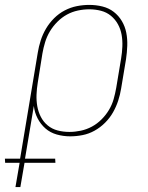

<svg xmlns="http://www.w3.org/2000/svg" viewBox="-83 -548 603 783"><path d="M-20 215 -3 116H-62L-63 99H-1L71 -333Q75 -358 83 -383Q91 -408 104.5 -431Q118 -454 137.5 -473.5Q157 -493 181 -505.5Q205 -518 230.5 -523Q256 -528 281 -528Q309 -528 335 -521.5Q361 -515 381 -499.5Q401 -484 414 -462Q427 -440 432 -414.5Q437 -389 436 -361.5Q435 -334 431 -307L411 -187Q407 -162 399 -137.5Q391 -113 378 -90Q365 -67 345.5 -47.5Q326 -28 302.5 -15Q279 -2 253.5 3Q228 8 203 8Q175 8 148.5 0.5Q122 -7 102.5 -24Q83 -41 70.5 -65Q58 -89 55 -116L19 99H142L143 116H17L0 215ZM200 -10Q223 -10 246.5 -15Q270 -20 291.5 -31.5Q313 -43 331 -61Q349 -79 361.5 -100Q374 -121 380.5 -144Q387 -167 391 -190L411 -310Q415 -334 416 -358.5Q417 -383 413 -406Q409 -429 398 -449Q387 -469 369.5 -483.5Q352 -498 329 -504Q306 -510 281 -510Q258 -510 234.5 -505Q211 -500 190 -488.5Q169 -477 151 -459Q133 -441 120.5 -420Q108 -399 101 -376Q94 -353 90 -330L71 -211Q67 -187 66 -162.5Q65 -138 69 -115Q73 -92 83.5 -71.5Q94 -51 111.5 -36.5Q129 -22 152 -16Q175 -10 200 -10Z"/></svg>

Font: Iosevka Term Curly Thin
Style: Italic
Weight: 100
Italic angle: -9°
Designer: Belleve Invis
Foundry: Belleve Invis
Version: Version 32.3.0